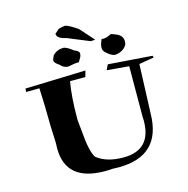

<svg xmlns="http://www.w3.org/2000/svg" viewBox="-121 -1046 1072 1092"><g transform="rotate(-15 414.5 -500.0)"><path d="M365 -71Q134 -71 134 -267L135 -299L131 -396Q130 -532 125 -623L47 -622L48 -642L404 -653L394 -617H304Q288 -533 288 -392L296 -312Q305 -201 330 -165Q387 -119 486 -119Q651 -119 651 -292L650 -316L651 -612L521 -623L536 -654L795 -635L798 -624L710 -609L699 -319Q695 -72 444 -72L409 -73Q386 -71 365 -71ZM314 -700Q290 -700 270 -723Q242 -741 242 -754Q242 -755 243.5 -761.5Q245 -768 253 -784Q279 -810 316 -810Q333 -810 373 -779Q400 -770 400 -754L399 -745Q398 -736 380 -708H372Q355 -708 329 -702Q321 -700 314 -700ZM591 -695Q567 -697 536 -728Q526 -738 526 -753Q526 -755 526.5 -764Q527 -773 539 -802L549 -801Q569 -801 597 -816Q634 -804 646 -794Q664 -779 664 -758Q664 -757 663 -745Q662 -733 647 -718Q627 -699 591 -695ZM477 -806 348 -859Q294 -871 294 -896V-900Q308 -910 313.5 -917Q319 -924 358 -929Q378 -925 429 -891L503 -808Z"/></g></svg>

Font: Xiangcui Kesong Xiangcui Kesong
Style: Regular
Weight: 400
Version: Version 1.501;March 28, 2024;FontCreator 14.0.0.2814 64-bit